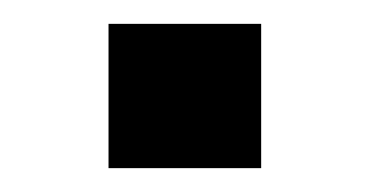

<svg xmlns="http://www.w3.org/2000/svg" viewBox="-20 -354 311 161"><path d="M71 -213V-334H199V-213Z"/></svg>

Font: Nunito Sans 7pt Medium
Style: Regular
Weight: 500
Designer: Vernon Adams
Foundry: Vernon Adams
Version: Version 3.101;gftools[0.9.27]